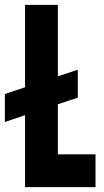

<svg xmlns="http://www.w3.org/2000/svg" viewBox="-30 -770 428 790"><path d="M208 -135H363V0H73V-296L-10 -268V-383L73 -411V-750H208V-456L290 -483V-368L208 -341Z"/></svg>

Font: Mohave Bold
Style: Regular
Weight: 700
Designer: Gumpita Rahayu
Foundry: Tokotype
Version: Version 2.002;PS 002.002;hotconv 1.0.88;makeotf.lib2.5.64775